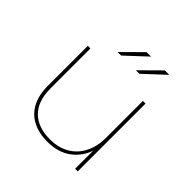

<svg xmlns="http://www.w3.org/2000/svg" viewBox="-186 -875 1035 1035"><g transform="rotate(45 332.0 -357.0)"><path d="M321 3Q255 3 207.5 -21.5Q160 -46 134.5 -94Q109 -142 109 -212V-517H129V-212Q129 -116 179 -66Q229 -16 320 -16Q385 -16 432 -43.5Q479 -71 504 -121Q529 -171 529 -236V-517H549V0H529V-146L531 -143Q509 -76 455 -36.5Q401 3 321 3ZM385 -607 496 -717H530L412 -607ZM246 -607 357 -717H391L273 -607Z"/></g></svg>

Font: Montserrat Thin
Style: Regular
Weight: 100
Designer: Julieta Ulanovsky
Foundry: Julieta Ulanovsky
Version: Version 9.000